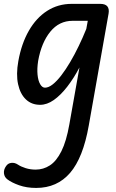

<svg xmlns="http://www.w3.org/2000/svg" viewBox="-51 -520 586 969"><path d="M131.5 428.5Q83.5 428.5 45.5 415Q7.5 401.5 -14 385Q-29 373.5 -31 354.8Q-33 336 -20.5 318.5Q-11 304 6 302Q23 300 39 310.5Q54.5 321 78.2 328.5Q102 336 129 336Q168 336 201 314.5Q234 293 259 243Q284 193 299 107.5L350 -179.5Q321 -124.5 288 -82Q255 -39.5 220.5 -15.2Q186 9 151.5 9Q108.5 9 79.8 -18.2Q51 -45.5 40.2 -95.2Q29.5 -145 41.5 -211.5Q57.5 -300.5 94.8 -365.2Q132 -430 187 -465.2Q242 -500.5 311 -500.5H454.5Q480.5 -500.5 490.8 -487.8Q501 -475 497 -451.5L397 113.5Q368.5 276 303 352.2Q237.5 428.5 131.5 428.5ZM176 -77.5Q194 -77.5 215 -94Q236 -110.5 258.5 -139.8Q281 -169 303.2 -206.8Q325.5 -244.5 346.2 -287.5Q367 -330.5 384.5 -374L392 -415H315.5Q247.5 -415 202.8 -360Q158 -305 141.5 -212.5Q135.5 -173.5 138.5 -143Q141.5 -112.5 151.8 -95Q162 -77.5 176 -77.5Z"/></svg>

Font: Edu AU VIC WA NT Hand Medium
Style: Regular
Weight: 500
Version: Version 1.001